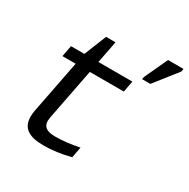

<svg xmlns="http://www.w3.org/2000/svg" viewBox="-164 -875 1015 1032"><g transform="rotate(30 343.0 -359.0)"><path d="M87.4 -459 100.6 -528.3H183.6L238.8 -666H297.4L270.5 -528.3H481.4L468.3 -459H257.3L195.3 -140.6L192.9 -119.1Q192.9 -91.3 211.4 -78.1Q230 -64.9 269.5 -64.9Q334.5 -64.9 417.5 -81.5L404.8 -14.6Q318.8 7.8 236.8 7.8Q168.9 7.8 135.3 -16.4Q101.6 -40.5 101.6 -92.3Q101.6 -114.3 105.5 -131.3L169.4 -459ZM520 -565.9 523.4 -582 589.4 -724.6H685.5L682.1 -706.5L571.3 -565.9Z"/></g></svg>

Font: Cousine
Style: Italic
Weight: 400
Italic angle: -12°
Monospace: yes
Designer: Steve Matteson
Foundry: Monotype Imaging Inc.
Version: Version 1.21